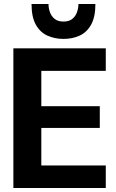

<svg xmlns="http://www.w3.org/2000/svg" viewBox="-20 -942 579 962"><path d="M47 0V-700H510V-587H187V-410H480V-301H187V-113H510V0ZM298 -747Q254 -747 217.5 -763.5Q181 -780 159.5 -818.5Q138 -857 138 -922H223Q223 -902 230 -881.5Q237 -861 253.5 -847.5Q270 -834 298 -834Q326 -834 342.5 -847.5Q359 -861 366 -881.5Q373 -902 373 -922H458Q458 -857 436.5 -818.5Q415 -780 379 -763.5Q343 -747 298 -747Z"/></svg>

Font: Host Grotesk ExtraBold
Style: Regular
Weight: 800
Designer: Doğukan Karapınar
Foundry: Element Type
Version: Version 1.003; ttfautohint (v1.8.4.7-5d5b)